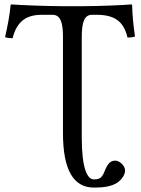

<svg xmlns="http://www.w3.org/2000/svg" viewBox="-20 -673 637 869"><path d="M350 -52V-504C350 -568 360 -606 396 -606H418C493 -606 540 -580 557 -503C568 -503 582 -504 591 -508C584 -554 579 -605 578 -650C578 -651 576 -653 575 -653C541 -650 430 -645 351 -645H265C188 -645 70 -650 32 -653C30 -653 28 -651 28 -650C24 -605 14 -553 3 -505C13 -501 25 -500 37 -500C57 -580 103 -606 169 -606H218C255 -606 265 -568 265 -507V-71C265 97 313 176 405 176C446 176 484 172 512 153C535 136 546 116 546 98C546 76 520 54 502 54C479 54 468 70 459 89C444 127 437 139 405 139C374 139 350 87 350 -52Z"/></svg>

Font: Libertinus Serif
Style: Regular
Weight: 400
Designer: Philipp H. Poll, Khaled Hosny
Foundry: Caleb Maclennan
Version: Version 7.050;RELEASE